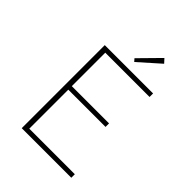

<svg xmlns="http://www.w3.org/2000/svg" viewBox="-240 -963 1079 1079"><g transform="rotate(45 300.0 -423.0)"><path d="M132 0V-660H516V-632H164V-366H460V-338H164V-28H526V0ZM316 -710 302 -726 420 -846 442 -822Z"/></g></svg>

Font: Source Code Pro ExtraLight
Style: Regular
Weight: 200
Monospace: yes
Designer: Paul D. Hunt, Teo Tuominen
Foundry: Adobe
Version: Version 1.026;hotconv 1.1.0;makeotfexe 2.6.0